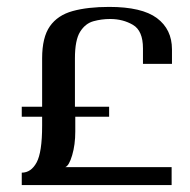

<svg xmlns="http://www.w3.org/2000/svg" viewBox="-20 -536 549 556"><path d="M43 -227H102V-367Q102 -428 124.5 -460Q147 -492 190.5 -504Q234 -516 296 -516Q391 -516 434.5 -483.5Q478 -451 478 -393V-351H394V-396Q394 -447 365 -464Q336 -481 299 -481Q274 -481 250.5 -474.5Q227 -468 212 -444Q197 -420 197 -367V-227H296V-198H198V-155Q198 -117 189 -86.5Q180 -56 169 -52H477V0H43V-36Q70 -36 86 -65.5Q102 -95 102 -172V-198H43Z"/></svg>

Font: Genos Medium
Style: Regular
Weight: 500
Designer: Robert E. Leuschke
Foundry: Robert E. Leuschke
Version: Version 1.010; ttfautohint (v1.8.3)